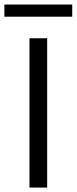

<svg xmlns="http://www.w3.org/2000/svg" viewBox="-44 -848 347 868"><path d="M89.2 0V-675H169.2V0ZM-24.2 -772.5V-827.5H282.5V-772.5Z"/></svg>

Font: Funnel Display Light
Style: Regular
Weight: 300
Designer: NORD ID, Kristian Moeller
Foundry: Dicotype
Version: Version 1.000